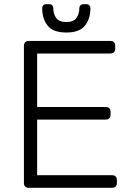

<svg xmlns="http://www.w3.org/2000/svg" viewBox="-20 -895 632 915"><path d="M116 0Q106 0 100 -6Q94 -12 94 -22V-677Q94 -687 100 -693.5Q106 -700 116 -700H506Q517 -700 523 -694Q529 -688 529 -677V-662Q529 -652 522.5 -646Q516 -640 506 -640H157V-385H484Q495 -385 501 -379Q507 -373 507 -362V-347Q507 -337 500.5 -331Q494 -325 484 -325H157V-60H514Q525 -60 531 -54Q537 -48 537 -37V-22Q537 -12 530.5 -6Q524 0 514 0ZM296 -740Q233 -740 207 -773Q181 -806 181 -856Q181 -864 186 -869.5Q191 -875 200 -875H215Q224 -875 229 -869.5Q234 -864 234 -856Q234 -828 248 -809Q262 -790 296 -790Q330 -790 344 -809Q358 -828 358 -856Q358 -864 363 -869.5Q368 -875 377 -875H392Q401 -875 406 -869.5Q411 -864 411 -856Q411 -806 385 -773Q359 -740 296 -740Z"/></svg>

Font: Rubik AZ
Style: Regular
Weight: 300
Designer: Hubert and Fischer
Foundry: Hubert & Fischer
Version: Version 2.000